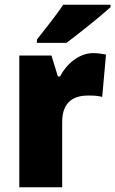

<svg xmlns="http://www.w3.org/2000/svg" viewBox="-20 -786 484 806"><path d="M444 -756V-766H245C216 -721 168 -663 135 -620V-606H259C311 -645 404 -719 444 -756ZM371 -563C311 -563 258 -516 232 -465H223L196 -553H61V0H241V-274C241 -364 296 -385 350 -385C379 -385 396 -383 409 -379L425 -557C410 -560 389 -563 371 -563Z"/></svg>

Font: Noto Sans Thai SemCond Blk
Style: Regular
Weight: 900
Width: 4
Designer: Monotype Design Team
Foundry: Monotype Imaging Inc.
Version: Version 2.002